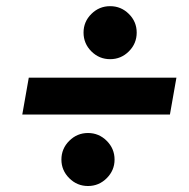

<svg xmlns="http://www.w3.org/2000/svg" viewBox="-20 -664 626 635"><path d="M53.7 -285.2 75.2 -407.2H563.5L542 -285.2ZM271 -48.8Q234.9 -48.8 209 -74.7Q183.1 -100.6 183.1 -136.2Q183.1 -172.4 209 -198.2Q234.9 -224.1 271 -224.1Q307.1 -224.1 333 -198.2Q358.9 -172.4 358.9 -136.2Q358.9 -100.6 333 -74.7Q307.1 -48.8 271 -48.8ZM344.2 -468.3Q308.1 -468.3 282.2 -494.1Q256.3 -520 256.3 -556.2Q256.3 -592.3 282.2 -617.9Q308.1 -643.6 344.2 -643.6Q380.4 -643.6 406.2 -617.9Q432.1 -592.3 432.1 -556.2Q432.1 -520 406.2 -494.1Q380.4 -468.3 344.2 -468.3Z"/></svg>

Font: CaskaydiaCove NF
Style: Bold Italic
Weight: 700
Italic angle: -10°
Designer: Aaron Bell
Foundry: Saja Typeworks
Version: Version 2111.001; VTT 6.35;Nerd Fonts 3.2.1